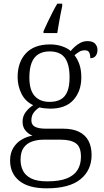

<svg xmlns="http://www.w3.org/2000/svg" viewBox="-20 -786 565 1046"><path d="M234 240Q136 240 85.5 199.5Q35 159 35 88Q35 48 52.5 19.5Q70 -9 98 -25.5Q126 -42 157 -47Q136 -55 119.5 -74Q103 -93 103 -123Q103 -153 120 -175.5Q137 -198 161 -213Q118 -233 97 -275.5Q76 -318 76 -366Q76 -447 121 -495.5Q166 -544 253 -544Q289 -544 319 -533.5Q349 -523 365 -508Q374 -519 387.5 -531.5Q401 -544 418.5 -553Q436 -562 457 -562Q485 -562 498 -548Q511 -534 511 -514Q511 -495 501.5 -482Q492 -469 472 -469Q472 -488 466 -500Q460 -512 442 -512Q425 -512 412.5 -504.5Q400 -497 386 -485Q402 -465 412.5 -435.5Q423 -406 423 -364Q423 -290 380.5 -242Q338 -194 253 -194Q241 -194 222.5 -196Q204 -198 195 -201Q177 -190 164 -173Q151 -156 151 -130Q151 -106 170.5 -95.5Q190 -85 230 -85H323Q377 -85 411.5 -67.5Q446 -50 462.5 -18Q479 14 479 58Q479 141 418.5 190.5Q358 240 234 240ZM237 202Q305 202 345 185.5Q385 169 403 139Q421 109 421 68Q421 14 393 -5.5Q365 -25 312 -25H217Q183 -25 154.5 -15Q126 -5 109 18.5Q92 42 92 85Q92 117 105 143.5Q118 170 149.5 186Q181 202 237 202ZM250 -231Q287 -231 311 -244.5Q335 -258 347 -287.5Q359 -317 359 -365Q359 -414 347 -445.5Q335 -477 311 -491.5Q287 -506 250 -506Q215 -506 190 -491Q165 -476 152.5 -444.5Q140 -413 140 -364Q140 -295 169 -263Q198 -231 250 -231ZM217 -616Q226 -637 239 -664Q252 -691 266 -718.5Q280 -746 292 -766H319V-753Q314 -730 309 -704.5Q304 -679 300 -654Q296 -629 292 -606H217Z"/></svg>

Font: Noto Serif Khmer Light
Style: Regular
Weight: 300
Version: Version 2.003